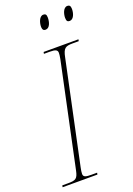

<svg xmlns="http://www.w3.org/2000/svg" viewBox="-184 -964 710 1026"><g transform="rotate(-20 171.5 -451.0)"><path d="M325 -822C348 -822 358 -854 358 -878C358 -897 351 -902 340 -902C316 -902 307 -866 307 -846C307 -826 314 -822 325 -822ZM188 -822C212 -822 221 -854 221 -879C221 -897 215 -902 203 -902C180 -902 170 -866 170 -846C170 -826 178 -822 188 -822ZM-15 0H183L185 -10H153C122 -10 107 -13 107 -31C107 -39 109 -54 112 -67L235 -647C245 -697 257 -704 299 -704H333L335 -714H137L135 -704H168C201 -704 212 -698 212 -682C212 -674 211 -664 208 -648L83 -59C74 -16 63 -10 21 -10H-13Z"/></g></svg>

Font: Noto Serif Display Condensed Thin
Style: Italic
Weight: 100
Width: 3
Italic angle: -12°
Designer: Monotype Design Team
Foundry: Monotype Imaging Inc.
Version: Version 2.009